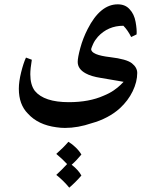

<svg xmlns="http://www.w3.org/2000/svg" viewBox="-20 -400 710 887"><path d="M614 -63Q614 -22 593 21.5Q572 65 534 100Q509 123 475 141Q441 159 404 169Q340 191 280 191Q261 191 241 188Q156 177 109 125Q67 83 67 10Q67 -23 77.5 -65.5Q88 -108 100 -134L127 -124Q120 -82 120 -57Q120 -8 141 20Q184 72 298 72Q392 72 459 42Q486 31 505.5 17.5Q525 4 536 -7L551 -22Q547 -23 525.5 -26.5Q504 -30 446 -40Q401 -47 376 -61Q339 -81 339 -114Q339 -134 351 -178.5Q363 -223 385 -266Q443 -380 524 -380Q559 -380 579 -357Q600 -335 606.5 -298.5Q613 -262 611 -241L586 -229Q570 -261 550 -281Q479 -281 432 -230Q418 -214 410.5 -197.5Q403 -181 401 -173Q402 -146 489 -136Q565 -127 589.5 -107.5Q614 -88 614 -63ZM356 411Q331 440 300 467Q273 434 240 408Q265 385 290 358Q272 338 240 311Q273 282 296 255Q313 265 330 281.5Q347 298 356 314Q333 342 311 361Q343 386 356 411Z"/></svg>

Font: Mirza Medium
Style: Regular
Weight: 500
Designer: Arabic design by Kourosh Beigpour, Latin design by Eduardo Tunni, engineering by Lasse Fister
Version: Version 1.0010g